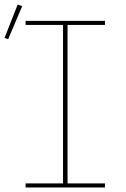

<svg xmlns="http://www.w3.org/2000/svg" viewBox="-38 -827 558 847"><path d="M75 0V-18H240V-717H75V-735H425V-717H260V-18H425V0ZM-2 -654 -18 -660 40 -807 60 -800Z"/></svg>

Font: Iosevka SS04 Thin
Style: Regular
Weight: 100
Monospace: yes
Designer: Belleve Invis
Foundry: Belleve Invis
Version: Version 19.0.0; ttfautohint (v1.8.4)